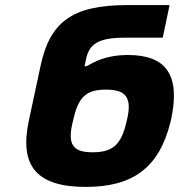

<svg xmlns="http://www.w3.org/2000/svg" viewBox="-20 -725 703 754"><path d="M649 -244 652 -256C689 -430 633 -509 483 -509C394 -509 349 -481 320 -465H312L318 -493C330 -549 361 -577 469 -577H619L646 -705H479C259 -705 175 -635 139 -465L93 -250C55 -71 126 9 317 9C498 9 604 -63 649 -244ZM266 -248 267 -252C287 -341 315 -373 396 -373C472 -373 501 -345 478 -252L477 -248C457 -158 424 -127 344 -127C268 -127 243 -155 266 -248Z"/></svg>

Font: LT Wave Black
Style: Italic
Weight: 900
Designer: Daniel Lyons
Version: Version 2.5 (Glyphs App)